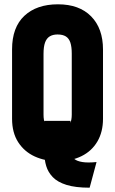

<svg xmlns="http://www.w3.org/2000/svg" viewBox="-20 -737 535 891"><path d="M307 -53V-176H186V-25Q186 5 194.5 33.5Q203 62 225 85Q247 108 288.5 121Q330 134 396 134L428 15Q387 19 362.5 15Q338 11 326 1.5Q314 -8 310.5 -22.5Q307 -37 307 -53ZM36 -508V-186Q36 -121 64.5 -77Q93 -33 141 -11Q189 11 248 11Q311 11 358.5 -12.5Q406 -36 432 -80.5Q458 -125 458 -186V-507Q458 -605 403 -661Q348 -717 249 -717Q150 -717 93 -663.5Q36 -610 36 -508ZM182 -205V-487Q182 -520 189 -539.5Q196 -559 210.5 -568Q225 -577 247 -577Q271 -577 285.5 -568Q300 -559 306.5 -539.5Q313 -520 313 -488V-205Q313 -181 305.5 -163Q298 -145 283.5 -135.5Q269 -126 248 -126Q227 -126 212 -135Q197 -144 189.5 -161.5Q182 -179 182 -205Z"/></svg>

Font: Advent Pro ExtraBold
Style: Regular
Weight: 800
Designer: VivaRado, Andreas Kalpakidis
Foundry: VivaRado, Andreas Kalpakidis
Version: Version 3.000